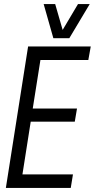

<svg xmlns="http://www.w3.org/2000/svg" viewBox="-20 -930 469 950"><path d="M9 0 119 -700H429L417 -633H180L142 -393H361L350 -328H132L91 -67H341L330 0ZM424 -910 323 -741H244L196 -910H253L290 -782L366 -910Z"/></svg>

Font: Georama SemiCondensed
Style: Italic
Weight: 400
Width: 4
Italic angle: -9°
Designer: Jean-Baptiste Levee
Foundry: Production Type
Version: Version 1.000